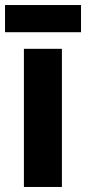

<svg xmlns="http://www.w3.org/2000/svg" viewBox="-34 -743 342 763"><path d="M212 0H61V-549H212ZM288 -723V-615H-14V-723Z"/></svg>

Font: Noto Sans Tamil Condensed ExtraBold
Style: Regular
Weight: 800
Width: 3
Designer: Jelle Bosma - Monotype Design Team
Foundry: Monotype Imaging Inc.
Version: Version 2.004; ttfautohint (v1.8.4.7-5d5b)